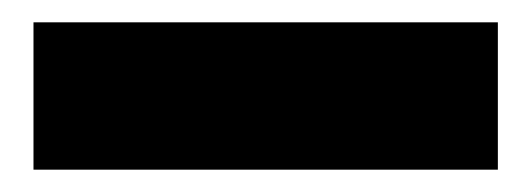

<svg xmlns="http://www.w3.org/2000/svg" viewBox="-20 -777 476 172"><path d="M426 -757V-625H10V-757Z"/></svg>

Font: DVN-Poppins ExtBd
Style: Regular
Weight: 800
Designer: Ninad Kale (Devanagari), Jonny Pinhorn (Latin)
Foundry: Indian Type Foundry
Version: 4.004